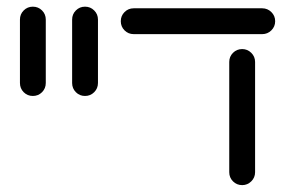

<svg xmlns="http://www.w3.org/2000/svg" viewBox="-20 -543 871 567"><path d="M38.9 -297.8V-485.2Q38.9 -501.1 50 -512.2Q61.1 -523.3 77 -523.3Q93 -523.3 104.1 -512.2Q115.2 -501.1 115.2 -485.2V-297.8Q115.2 -281.9 104.1 -270.7Q93 -259.6 77 -259.6Q61.1 -259.6 50 -270.7Q38.9 -281.9 38.9 -297.8Z M193 -297.8V-485.2Q193 -501.1 204.1 -512.2Q215.2 -523.3 231.1 -523.3Q247 -523.3 258.1 -512.2Q269.3 -501.1 269.3 -485.2V-297.8Q269.3 -281.9 258.1 -270.7Q247 -259.6 231.1 -259.6Q215.2 -259.6 204.1 -270.7Q193 -281.9 193 -297.8Z M336.7 -480.4Q336.7 -496.3 347.8 -507.4Q358.9 -518.5 374.8 -518.5H754.4Q770 -518.5 781.3 -507.4Q792.6 -496.3 792.6 -480.4Q792.6 -464.4 781.3 -453.3Q770 -442.2 754.4 -442.2H374.8Q358.9 -442.2 347.8 -453.3Q336.7 -464.4 336.7 -480.4ZM657 -34.4V-360Q657 -375.9 668.1 -387Q679.3 -398.1 695.2 -398.1Q710.7 -398.1 722 -387Q733.3 -375.9 733.3 -360V-34.4Q733.3 -18.5 722 -7.4Q710.7 3.7 695.2 3.7Q679.3 3.7 668.1 -7.4Q657 -18.5 657 -34.4Z"/></svg>

Font: 26F Galaxy Hebrew
Style: Bold
Weight: 700
Designer: C₂₉H₂₅N₃O₅
Version: Version 1.000